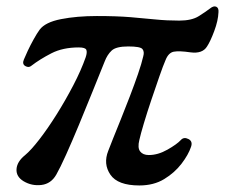

<svg xmlns="http://www.w3.org/2000/svg" viewBox="-20 -555 718 587"><path d="M406 12Q340 12 317.5 -21Q295 -54 311 -94Q315 -105 325.5 -131Q336 -157 349.5 -190.5Q363 -224 377 -260.5Q391 -297 402 -329Q413 -361 418 -383Q422 -397 415.5 -405Q409 -413 372 -413Q335 -413 321.5 -400.5Q308 -388 300 -367Q283 -325 262.5 -274Q242 -223 221 -172.5Q200 -122 182 -82Q164 -42 152 -21Q136 7 106.5 10.5Q77 14 52 -1Q29 -15 30.5 -38Q32 -61 57 -81Q75 -96 100.5 -129Q126 -162 153 -205Q180 -248 204 -294Q228 -340 242 -380Q247 -395 244 -402.5Q241 -410 221 -410Q172 -410 137 -392Q102 -374 76 -354Q68 -347 57.5 -353Q47 -359 53 -373Q57 -383 65 -400Q73 -417 83 -435Q93 -453 101 -464Q118 -487 166.5 -496.5Q215 -506 276 -506Q337 -506 379 -502.5Q421 -499 455.5 -495.5Q490 -492 528 -492Q566 -492 587.5 -505.5Q609 -519 622 -529Q633 -538 641 -534.5Q649 -531 648 -518Q647 -492 635 -460Q623 -428 613 -413Q599 -390 562 -395Q528 -400 511.5 -397Q495 -394 486 -371Q479 -355 467.5 -322Q456 -289 443 -250.5Q430 -212 420 -178.5Q410 -145 406 -127Q400 -103 408.5 -92Q417 -81 435 -81Q463 -81 492 -97.5Q521 -114 533 -127Q542 -137 556 -130Q570 -123 564 -106Q556 -82 535 -54.5Q514 -27 482 -7.5Q450 12 406 12Z"/></svg>

Font: Zen Old Mincho SemiBold
Style: Regular
Weight: 600
Version: Version 1.500